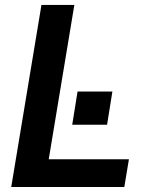

<svg xmlns="http://www.w3.org/2000/svg" viewBox="-20 -747 602 767"><path d="M476.6 0 495 -110.8H174.7L277 -727.3H145.6L24.9 0ZM407.7 -248.6 429 -381.4H289.8L268.5 -248.6Z"/></svg>

Font: Riot Sans 2.0
Style: Bold Italic
Weight: 600
Italic angle: -9.39999°
Designer: Rasmus Andersson
Foundry: rsms
Version: Version 3.006;hotconv 1.0.109;makeotfexe 2.5.65596